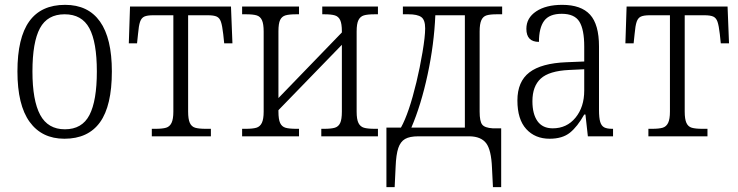

<svg xmlns="http://www.w3.org/2000/svg" viewBox="-20 -563 3049 793"><path d="M52 -268Q52 -407 101 -475Q150 -543 249 -543Q344 -543 393 -474Q442 -405 442 -268Q442 -126 393 -58Q344 10 246 10Q153 10 102.5 -59.5Q52 -129 52 -268ZM380 -268Q380 -389 349 -446.5Q318 -504 247 -504Q176 -504 145 -446.5Q114 -389 114 -268Q114 -148 146 -88.5Q178 -29 248 -29Q319 -29 349.5 -88Q380 -147 380 -268Z M607 -31H622Q651 -31 666 -35.5Q681 -40 688.5 -55.5Q696 -71 696 -102V-500H613Q588 -500 576 -494.5Q564 -489 558.5 -473Q553 -457 550 -422L546 -384H512L517 -536H934L940 -384H906L902 -422Q898 -457 892.5 -473Q887 -489 875 -494.5Q863 -500 838 -500H757V-102Q757 -71 764 -55.5Q771 -40 786 -35.5Q801 -31 830 -31H851V0H607Z M980 -31H995Q1024 -31 1039 -35.5Q1054 -40 1061.5 -55.5Q1069 -71 1069 -102V-433Q1069 -464 1062 -479.5Q1055 -495 1040 -499.5Q1025 -504 996 -504H980V-536H1215V-504H1204Q1174 -504 1159 -499.5Q1144 -495 1137 -480.5Q1130 -466 1130 -434V-158L1392 -429V-434Q1392 -465 1385 -480Q1378 -495 1363 -499.5Q1348 -504 1319 -504H1311V-536H1541V-504H1528Q1498 -504 1483 -499.5Q1468 -495 1460.5 -480Q1453 -465 1453 -433V-102Q1453 -70 1460.5 -55Q1468 -40 1483 -35.5Q1498 -31 1528 -31H1541V0H1307V-31H1319Q1348 -31 1363 -35.5Q1378 -40 1385 -55Q1392 -70 1392 -102V-378L1130 -108V-102Q1130 -70 1137 -55Q1144 -40 1159 -35.5Q1174 -31 1204 -31H1215V0H980Z M1576 -36H1636Q1669 -95 1700 -224Q1714 -282 1725 -347Q1736 -412 1736 -446Q1736 -481 1720 -492.5Q1704 -504 1667 -504H1644V-536H2054V-504H2032Q2004 -504 1989.5 -499.5Q1975 -495 1968 -479.5Q1961 -464 1961 -433V-102Q1961 -62 1971.5 -48.5Q1982 -35 2015 -33H2050V210H2016L2012 130Q2009 56 1988 28.5Q1967 1 1920 0H1708Q1672 0 1653 11Q1634 22 1625 48.5Q1616 75 1614 126L1610 210H1576ZM1900 -36V-500H1778Q1773 -380 1746 -254.5Q1719 -129 1679 -36Z M2117 -148Q2117 -226 2166.5 -264Q2216 -302 2320 -306L2393 -309V-371Q2393 -441 2373 -473.5Q2353 -506 2300 -506Q2249 -506 2227.5 -477Q2206 -448 2206 -390Q2154 -390 2154 -444Q2154 -489 2194.5 -516Q2235 -543 2302 -543Q2380 -543 2417 -502.5Q2454 -462 2454 -371V-109Q2454 -76 2459 -59.5Q2464 -43 2475.5 -37Q2487 -31 2509 -31H2512V0H2408L2398 -90H2393Q2365 -40 2334 -15Q2303 10 2250 10Q2190 10 2153.5 -30Q2117 -70 2117 -148ZM2393 -189V-277L2330 -274Q2248 -270 2213.5 -238.5Q2179 -207 2179 -145Q2179 -92 2200 -62.5Q2221 -33 2263 -33Q2321 -33 2357 -77Q2393 -121 2393 -189Z M2658 -31H2673Q2702 -31 2717 -35.5Q2732 -40 2739.5 -55.5Q2747 -71 2747 -102V-500H2664Q2639 -500 2627 -494.5Q2615 -489 2609.5 -473Q2604 -457 2601 -422L2597 -384H2563L2568 -536H2985L2991 -384H2957L2953 -422Q2949 -457 2943.5 -473Q2938 -489 2926 -494.5Q2914 -500 2889 -500H2808V-102Q2808 -71 2815 -55.5Q2822 -40 2837 -35.5Q2852 -31 2881 -31H2902V0H2658Z"/></svg>

Font: Noto Serif NarrowLight
Style: Regular
Weight: 300
Width: 4
Designer: Monotype Design Team
Foundry: Monotype Imaging Inc.
Version: Version 1.001